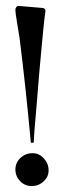

<svg xmlns="http://www.w3.org/2000/svg" viewBox="-20 -622 217 648"><path d="M94 -142Q94 -140 89 -140Q84 -140 84 -142Q66 -336 46 -494Q44 -509 38 -543Q32 -577 32 -590Q32 -594 35 -598Q38 -602 42 -602H43Q79 -599 125 -595Q135 -593 133 -582Q132 -576 130 -559Q128 -542 127 -531L120 -458Q117 -430 112 -370Q107 -310 105 -284Q94 -160 94 -142ZM90 -105Q112 -105 128 -87.5Q144 -70 144 -47Q144 -25 127 -9.5Q110 6 87 6Q64 6 48 -10.5Q32 -27 32 -50Q32 -73 49 -89Q66 -105 90 -105Z"/></svg>

Font: Indiction Unicode
Style: Normal
Weight: 500
Version: Version 1.1